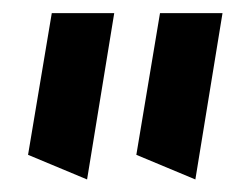

<svg xmlns="http://www.w3.org/2000/svg" viewBox="-20 -887 388 297"><path d="M282.2 -609.4 190.9 -647.5 227.5 -866.7H324.2ZM114.7 -609.4 23.4 -647.5 60.1 -866.7H156.7Z"/></svg>

Font: Pinar DS4-ExtraBold
Style: Regular
Weight: 800
Designer: Amin Abedi
Version: Version 2.000